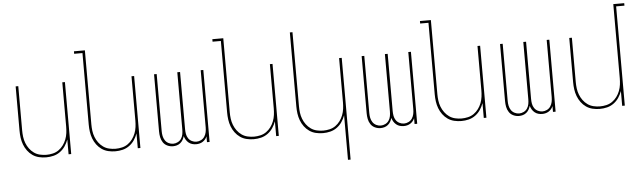

<svg xmlns="http://www.w3.org/2000/svg" viewBox="-55 -951 4609 1382"><g transform="rotate(-5 2250.0 -260.0)"><path d="M247 8Q221 8 195.5 2Q170 -4 149 -18.5Q128 -33 112.5 -54Q97 -75 88 -99Q79 -123 75.5 -148.5Q72 -174 72 -200V-520H91V-200Q91 -177 94 -153.5Q97 -130 105.5 -108Q114 -86 128 -67Q142 -48 161 -34.5Q180 -21 203.5 -15.5Q227 -10 250 -10Q273 -10 296.5 -15.5Q320 -21 339 -34.5Q358 -48 372 -67Q386 -86 394.5 -108Q403 -130 406 -153.5Q409 -177 409 -200V-520H428V0H409V-107Q400 -82 385 -59.5Q370 -37 348 -21Q326 -5 300 1.5Q274 8 247 8Z M747 8Q721 8 695.5 2Q670 -4 649 -18.5Q628 -33 612.5 -54Q597 -75 588 -99Q579 -123 575.5 -148.5Q572 -174 572 -200V-717H512V-735H591V-200Q591 -177 594 -153.5Q597 -130 605.5 -108Q614 -86 628 -67Q642 -48 661 -34.5Q680 -21 703.5 -15.5Q727 -10 750 -10Q773 -10 796.5 -15.5Q820 -21 839 -34.5Q858 -48 872 -67Q886 -86 894.5 -108Q903 -130 906 -153.5Q909 -177 909 -200V-520H928V0H909V-107Q900 -82 885 -59.5Q870 -37 848 -21Q826 -5 800 1.5Q774 8 747 8Z M1163 8Q1142 8 1122.5 -1Q1103 -10 1091.5 -27.5Q1080 -45 1076 -65.5Q1072 -86 1072 -107V-520H1091V-107Q1091 -89 1094.5 -72Q1098 -55 1107.5 -40.5Q1117 -26 1133 -18Q1149 -10 1166 -10Q1183 -10 1199 -18Q1215 -26 1224.5 -40.5Q1234 -55 1237 -72Q1240 -89 1240 -107V-520H1260V-107Q1260 -89 1263 -72Q1266 -55 1275.5 -40.5Q1285 -26 1301 -18Q1317 -10 1334 -10Q1351 -10 1367 -18Q1383 -26 1392.5 -40.5Q1402 -55 1405.5 -72Q1409 -89 1409 -107V-520H1428V0H1409V-42Q1404 -30 1396 -20.5Q1388 -11 1377.5 -4.5Q1367 2 1355 5Q1343 8 1331 8Q1316 8 1302 4Q1288 0 1276.5 -9.5Q1265 -19 1257.5 -31.5Q1250 -44 1246 -58Q1242 -44 1235 -31.5Q1228 -19 1216.5 -9.5Q1205 0 1191 4Q1177 8 1163 8Z M1747 8Q1721 8 1695.5 2Q1670 -4 1649 -18.5Q1628 -33 1612.5 -54Q1597 -75 1588 -99Q1579 -123 1575.5 -148.5Q1572 -174 1572 -200V-717H1512V-735H1591V-200Q1591 -177 1594 -153.5Q1597 -130 1605.5 -108Q1614 -86 1628 -67Q1642 -48 1661 -34.5Q1680 -21 1703.5 -15.5Q1727 -10 1750 -10Q1773 -10 1796.5 -15.5Q1820 -21 1839 -34.5Q1858 -48 1872 -67Q1886 -86 1894.5 -108Q1903 -130 1906 -153.5Q1909 -177 1909 -200V-520H1928V0H1909V-107Q1900 -82 1885 -59.5Q1870 -37 1848 -21Q1826 -5 1800 1.5Q1774 8 1747 8Z M2409 215V-107Q2400 -82 2385 -59.5Q2370 -37 2348 -21Q2326 -5 2300 1.5Q2274 8 2247 8Q2221 8 2195.5 2Q2170 -4 2149 -18.5Q2128 -33 2112.5 -54Q2097 -75 2088 -99Q2079 -123 2075.5 -148.5Q2072 -174 2072 -200V-735H2091V-200Q2091 -177 2094 -153.5Q2097 -130 2105.5 -108Q2114 -86 2128 -67Q2142 -48 2161 -34.5Q2180 -21 2203.5 -15.5Q2227 -10 2250 -10Q2273 -10 2296.5 -15.5Q2320 -21 2339 -34.5Q2358 -48 2372 -67Q2386 -86 2394.5 -108Q2403 -130 2406 -153.5Q2409 -177 2409 -200V-520H2428V215Z M2663 8Q2642 8 2622.5 -1Q2603 -10 2591.5 -27.5Q2580 -45 2576 -65.5Q2572 -86 2572 -107V-520H2591V-107Q2591 -89 2594.5 -72Q2598 -55 2607.5 -40.5Q2617 -26 2633 -18Q2649 -10 2666 -10Q2683 -10 2699 -18Q2715 -26 2724.5 -40.5Q2734 -55 2737 -72Q2740 -89 2740 -107V-520H2760V-107Q2760 -89 2763 -72Q2766 -55 2775.5 -40.5Q2785 -26 2801 -18Q2817 -10 2834 -10Q2851 -10 2867 -18Q2883 -26 2892.5 -40.5Q2902 -55 2905.5 -72Q2909 -89 2909 -107V-520H2928V0H2909V-42Q2904 -30 2896 -20.5Q2888 -11 2877.5 -4.5Q2867 2 2855 5Q2843 8 2831 8Q2816 8 2802 4Q2788 0 2776.5 -9.5Q2765 -19 2757.5 -31.5Q2750 -44 2746 -58Q2742 -44 2735 -31.5Q2728 -19 2716.5 -9.5Q2705 0 2691 4Q2677 8 2663 8Z M3247 8Q3221 8 3195.5 2Q3170 -4 3149 -18.5Q3128 -33 3112.5 -54Q3097 -75 3088 -99Q3079 -123 3075.5 -148.5Q3072 -174 3072 -200V-717H3012V-735H3091V-200Q3091 -177 3094 -153.5Q3097 -130 3105.5 -108Q3114 -86 3128 -67Q3142 -48 3161 -34.5Q3180 -21 3203.5 -15.5Q3227 -10 3250 -10Q3273 -10 3296.5 -15.5Q3320 -21 3339 -34.5Q3358 -48 3372 -67Q3386 -86 3394.5 -108Q3403 -130 3406 -153.5Q3409 -177 3409 -200V-520H3428V0H3409V-107Q3400 -82 3385 -59.5Q3370 -37 3348 -21Q3326 -5 3300 1.5Q3274 8 3247 8Z M3663 8Q3642 8 3622.5 -1Q3603 -10 3591.5 -27.5Q3580 -45 3576 -65.5Q3572 -86 3572 -107V-520H3591V-107Q3591 -89 3594.5 -72Q3598 -55 3607.5 -40.5Q3617 -26 3633 -18Q3649 -10 3666 -10Q3683 -10 3699 -18Q3715 -26 3724.5 -40.5Q3734 -55 3737 -72Q3740 -89 3740 -107V-520H3760V-107Q3760 -89 3763 -72Q3766 -55 3775.5 -40.5Q3785 -26 3801 -18Q3817 -10 3834 -10Q3851 -10 3867 -18Q3883 -26 3892.5 -40.5Q3902 -55 3905.5 -72Q3909 -89 3909 -107V-520H3928V0H3909V-42Q3904 -30 3896 -20.5Q3888 -11 3877.5 -4.5Q3867 2 3855 5Q3843 8 3831 8Q3816 8 3802 4Q3788 0 3776.5 -9.5Q3765 -19 3757.5 -31.5Q3750 -44 3746 -58Q3742 -44 3735 -31.5Q3728 -19 3716.5 -9.5Q3705 0 3691 4Q3677 8 3663 8Z M4247 8Q4221 8 4195.5 2Q4170 -4 4149 -18.5Q4128 -33 4112.5 -54Q4097 -75 4088 -99Q4079 -123 4075.5 -148.5Q4072 -174 4072 -200V-520H4091V-200Q4091 -177 4094 -153.5Q4097 -130 4105.5 -108Q4114 -86 4128 -67Q4142 -48 4161 -34.5Q4180 -21 4203.5 -15.5Q4227 -10 4250 -10Q4273 -10 4296.5 -15.5Q4320 -21 4339 -34.5Q4358 -48 4372 -67Q4386 -86 4394.5 -108Q4403 -130 4406 -153.5Q4409 -177 4409 -200V-735H4488V-717H4428V0H4409V-107Q4400 -82 4385 -59.5Q4370 -37 4348 -21Q4326 -5 4300 1.5Q4274 8 4247 8Z"/></g></svg>

Font: Iosevka Term Curly Thin
Style: Regular
Weight: 100
Designer: Belleve Invis
Foundry: Belleve Invis
Version: Version 32.3.0